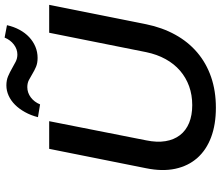

<svg xmlns="http://www.w3.org/2000/svg" viewBox="-81 -847 934 812"><g transform="rotate(-90 386.0 -441.0)"><path d="M771.5 -700 689.5 -290Q675.5 -221.5 645.2 -166.8Q615 -112 570 -73.8Q525 -35.5 466.2 -15.2Q407.5 5 336.5 5Q265.5 5 211.5 -15.2Q157.5 -35.5 123.8 -73.8Q90 -112 78.2 -166.8Q66.5 -221.5 80.5 -290L162.5 -700H279.5L198.5 -290Q189 -244.5 195 -208.2Q201 -172 220.5 -146.8Q240 -121.5 272.2 -108.2Q304.5 -95 347.5 -95Q390.5 -95 427.2 -108.2Q464 -121.5 493 -146.5Q522 -171.5 542 -207.8Q562 -244 571.5 -290L653.5 -700ZM685.5 -878.5Q679 -849.5 666 -825.5Q653 -801.5 634.8 -784.5Q616.5 -767.5 594.2 -758.2Q572 -749 547 -749Q525 -749 509.2 -755.8Q493.5 -762.5 480 -770.8Q466.5 -779 453.5 -785.8Q440.5 -792.5 423.5 -792.5Q400 -792.5 380.2 -777.8Q360.5 -763 350.5 -738.5L296.5 -747.5Q304 -777.5 317.8 -802.2Q331.5 -827 349 -844.5Q366.5 -862 387.5 -871.5Q408.5 -881 431 -881Q452.5 -881 469.5 -873.8Q486.5 -866.5 501.5 -857.8Q516.5 -849 530.8 -841.8Q545 -834.5 561.5 -834.5Q584 -834.5 603.5 -849.2Q623 -864 633 -888.5Z"/></g></svg>

Font: Argentum Sans
Style: Italic
Weight: 400
Italic angle: -11.3099°
Designer: Julieta Ulanovsky, Owen Earl, Rasmus Andersson, Cristiano Sobral
Foundry: The Argentum Sans Project Authors
Version: Version 3.131; ttfautohint (v1.8.4.7-5d5b-dirty)